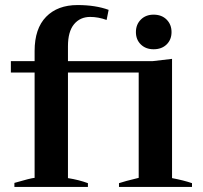

<svg xmlns="http://www.w3.org/2000/svg" viewBox="-20 -740 804 760"><path d="M37 -16Q102 -35 117 -36V-453H23V-498H117V-538Q117 -627 162.5 -673.5Q208 -720 287 -720Q358 -720 410 -701L402 -661Q369 -673 337 -673Q297 -673 273 -644Q249 -615 249 -557V-498H584L661 -507V-35Q708 -26 740 -15V0H451V-15Q471 -22 529 -36V-453H249V-35Q293 -28 328 -15V0H37ZM518 -613Q518 -643 537.5 -662.5Q557 -682 588 -682Q620 -682 639.5 -662.5Q659 -643 659 -613Q659 -583 639.5 -564Q620 -545 588 -545Q557 -545 537.5 -564Q518 -583 518 -613Z"/></svg>

Font: Trirong SemiBold
Style: Regular
Weight: 600
Designer: Katatrad Team
Foundry: CadsonDemak
Version: Version 1.001